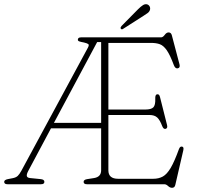

<svg xmlns="http://www.w3.org/2000/svg" viewBox="-26 -878 951 915"><path d="M456 -66.5V-266.5H217L109.5 -65Q100 -47.5 101.8 -39.2Q103.5 -31 117 -29.5L167 -24.5Q185.5 -23 185.5 -11.5Q185.5 0 169.5 0H9.5Q-6 0 -6 -11.5Q-6 -21 12 -24.5L35 -29Q50.5 -32 58.8 -40Q67 -48 76 -64.5L393 -651Q400 -664 394.5 -668Q389 -672 374 -675.5Q360 -678 352.5 -680.5Q345 -683 345 -688.5Q345 -700 360.5 -700H741.5Q750.5 -700 759 -711.8Q767.5 -723.5 777.5 -723.5Q789.5 -723.5 793 -709.5L829.5 -571Q833.5 -555 821.5 -552.5Q809.5 -549.5 802.5 -567.5Q784.5 -616 768.8 -638.5Q753 -661 735.8 -667.2Q718.5 -673.5 695 -673.5H490.5V-356H666Q694.5 -356 704.8 -366.5Q715 -377 714 -407Q713 -426.5 722 -428.5Q733 -431 736.5 -415.5L770 -282.5Q774 -267 763.5 -264Q753.5 -261 747 -277Q736.5 -305.5 723.5 -317.8Q710.5 -330 686 -330H490.5V-66Q490.5 -26 537 -26H704.5Q730.5 -26 750 -36.8Q769.5 -47.5 787.5 -78Q805.5 -108.5 827 -168Q832 -181 841 -179.5Q851.5 -178 847.5 -161.5L809.5 3Q806.5 17 794 17Q784 17 775 8.5Q766 0 757 0H388Q372.5 0 372.5 -11.5Q372.5 -22 390.5 -24.5L422.5 -29.5Q456 -35 456 -66.5ZM437 -677.5 231 -292.5H456V-677.5ZM631.5 -833.5Q645.5 -847.5 655.8 -853.8Q666 -860 676 -857Q684 -854 687.5 -846.5Q691 -839 688.5 -830.5Q685.5 -821.5 677.2 -815.5Q669 -809.5 658.5 -803L560 -740Q554 -736 550 -741Q547.5 -744 549 -747.5Q550.5 -751 553 -754Z"/></svg>

Font: Fraunces 72pt SuperSoft Thin
Style: Regular
Weight: 100
Version: Version 1.000;[b76b70a41]